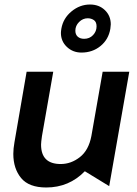

<svg xmlns="http://www.w3.org/2000/svg" viewBox="-20 -821 607 851"><path d="M39 -139Q39 -74 73.5 -32Q108 10 185 10Q286 10 356 -62L464 4L553 -503H435L385 -218Q373 -155 334 -124.5Q295 -94 249 -94Q162 -94 162 -180Q162 -190 166 -218L216 -503H98L44 -190Q39 -162 39 -139ZM469 -693Q471 -707 471 -713Q471 -751 445 -776Q419 -801 379 -801Q334 -801 297 -770.5Q260 -740 252 -694Q250 -682 250 -675Q250 -638 276.5 -613Q303 -588 341 -588Q390 -588 425.5 -617Q461 -646 469 -693ZM408 -704Q408 -682 392.5 -665.5Q377 -649 353 -649Q335 -649 324.5 -658.5Q314 -668 314 -685Q314 -707 330.5 -723.5Q347 -740 369 -740Q384 -740 396 -732Q408 -724 408 -704Z"/></svg>

Font: Geom Medium
Style: Italic
Weight: 500
Italic angle: -10°
Version: Version 1.102